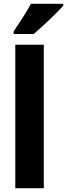

<svg xmlns="http://www.w3.org/2000/svg" viewBox="-20 -997 355 1017"><path d="M212 0H61V-760H212ZM315 -967Q299 -949 271.5 -921.5Q244 -894 213.5 -866Q183 -838 159 -817H52V-830Q77 -867 101.5 -905.5Q126 -944 144 -977H315Z"/></svg>

Font: Noto Sans Tamil Condensed ExtraBold
Style: Regular
Weight: 800
Width: 3
Designer: Jelle Bosma - Monotype Design Team
Foundry: Monotype Imaging Inc.
Version: Version 2.004; ttfautohint (v1.8.4.7-5d5b)